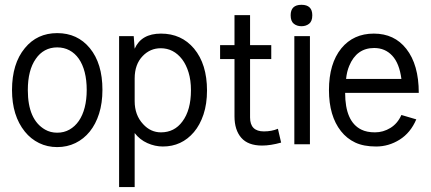

<svg xmlns="http://www.w3.org/2000/svg" viewBox="-20 -592 1768 788"><path d="M400.4 -223.6Q400.4 -168.9 386.7 -125.7Q373 -82.5 348.4 -52Q323.7 -21.5 289.6 -4.9Q255.4 11.7 214.8 11.7Q174.3 11.7 140.4 -4.9Q106.4 -21.5 82 -51.8Q29.3 -117.2 29.3 -222.2Q29.3 -331.1 82 -394.5Q132.3 -456.1 214.8 -456.1Q297.9 -456.1 348.6 -394.5Q400.4 -331.5 400.4 -223.6ZM127 -350.6Q94.2 -304.2 94.2 -222.2Q94.2 -100.6 165 -60.1Q187 -47.4 214.8 -47.4Q242.7 -47.4 265.1 -60.1Q287.6 -72.8 303.5 -95.7Q319.3 -118.7 327.6 -150.9Q335.9 -183.1 335.9 -223.1Q335.9 -263.2 327.6 -295.7Q319.3 -328.1 303.5 -350.8Q287.6 -373.5 265.1 -385.5Q242.7 -397.5 214.8 -397.5Q187 -397.5 164.8 -385.5Q142.6 -373.5 127 -350.6Z M829.6 -220.7Q829.6 -165.5 815.2 -122.3Q800.8 -79.1 775.9 -49.8Q725.6 9.3 648.4 9.3Q616.2 9.3 585 -4.6Q553.7 -18.6 532.7 -45.9V175.8H468.8V-443.8H528.8L532.7 -392.1Q560.1 -454.1 640.6 -454.1Q724.6 -454.1 776.4 -392.6Q829.6 -328.6 829.6 -220.7ZM763.7 -221.7Q763.7 -262.7 753.9 -294.7Q744.1 -326.7 727.5 -348.6Q692.4 -394 639.6 -394Q596.7 -394 565.9 -362.3Q532.7 -328.1 532.7 -270V-176.8Q532.7 -119.6 567.4 -82.5Q598.1 -48.8 640.6 -48.8Q695.8 -48.8 728.5 -93.3Q763.7 -140.1 763.7 -221.7Z M1063 -52.7Q1095.2 -52.7 1120.6 -63.5L1133.8 -6.8Q1090.3 5.4 1055.7 5.4Q998 5.4 970.2 -26.6Q942.4 -58.6 942.4 -114.7V-349.6H883.3V-406.7H942.4V-529.8H1006.3V-406.7H1093.3V-349.6H1006.3V-109.9Q1006.3 -52.7 1063 -52.7Z M1261.7 -529.3Q1261.7 -504.9 1248.8 -494.6Q1235.8 -484.4 1217.3 -484.4Q1198.7 -484.4 1185.8 -494.6Q1172.9 -504.9 1172.9 -529.3Q1172.9 -572.3 1217.3 -572.3Q1261.7 -572.3 1261.7 -529.3ZM1252 0H1188V-443.8H1252Z M1698.7 -210.9H1396.5Q1396.5 -92.8 1462.9 -60.1Q1485.4 -48.8 1519 -48.8Q1552.7 -48.8 1582.3 -66.9Q1611.8 -85 1627.4 -120.1L1688.5 -102.1Q1665 -46.9 1620.1 -18.8Q1575.2 9.3 1523.7 9.3Q1472.2 9.3 1437.7 -7.1Q1403.3 -23.4 1379.4 -53.7Q1330.1 -116.2 1330.1 -222.2Q1330.1 -331.1 1380.9 -393.6Q1430.7 -454.1 1514.2 -454.1Q1598.6 -454.1 1647.5 -391.6Q1698.7 -326.7 1698.7 -210.9ZM1627.4 -268.1Q1619.1 -332 1589.8 -363.5Q1560.5 -395 1515.6 -395Q1443.4 -395 1413.1 -321.3Q1403.3 -297.9 1400.4 -268.1Z"/></svg>

Font: Meera
Style: Regular
Weight: 400
Designer: Hussain KH and Suresh P for Swathanthra Malayalam Computing (SMC)
Version: 7.0.0+20160512